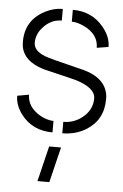

<svg xmlns="http://www.w3.org/2000/svg" viewBox="-53 -551 515 802"><g transform="rotate(5 205.0 -150.0)"><path d="M134.8 212.9 170.9 64.5H220.7L184.6 212.9ZM19.5 -134.8 68.4 -143.6Q68.4 -92.8 122.1 -60.5Q151.4 -43.9 179.7 -43V4.9Q94.7 4.9 46.9 -58.6Q19.5 -95.7 19.5 -134.8ZM23.4 -362.3Q23.4 -451.2 102.5 -493.2Q139.6 -512.7 177.7 -512.7V-463.9Q131.8 -463.9 98.6 -425.8Q73.2 -397.5 73.2 -362.3Q73.2 -328.1 121.1 -309.6Q139.6 -301.8 268.6 -270.5Q275.4 -268.6 281.2 -267.6Q383.8 -241.2 390.6 -162.1Q390.6 -157.2 390.6 -152.3Q390.6 -65.4 319.3 -21.5Q275.4 4.9 220.7 4.9V-43Q271.5 -43 309.6 -79.1Q340.8 -109.4 340.8 -151.4Q340.8 -195.3 259.8 -220.7Q254.9 -222.7 135.7 -251Q127 -252.9 120.1 -254.9Q34.2 -280.3 24.4 -344.7Q23.4 -353.5 23.4 -362.3ZM219.7 -462.9V-512.7Q301.8 -512.7 350.6 -451.2Q381.8 -413.1 381.8 -371.1L333 -363.3Q333 -420.9 269.5 -450.2Q242.2 -462.9 219.7 -462.9Z"/></g></svg>

Font: Post No Bills Colombo
Style: Regular
Weight: 500
Designer: Kosala Senevirathne, Siva Puranthara, Lasantha Premarathna, Tharique Azeez
Foundry: Mooniak
Version: Version 1.220 ; ttfautohint (v1.5)